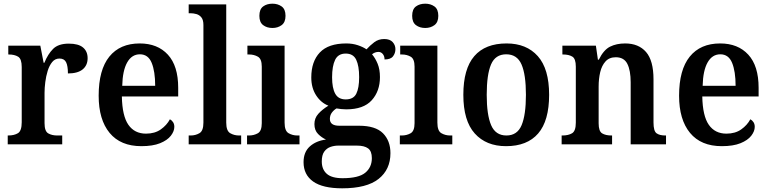

<svg xmlns="http://www.w3.org/2000/svg" viewBox="-20 -784 4183 1043"><path d="M22 0V-48H25Q57 -48 77.5 -60.5Q98 -73 98 -120V-420Q98 -464 78.5 -476Q59 -488 28 -488H25V-536H199L217 -443H221Q240 -490 268.5 -518.5Q297 -547 354 -547Q406 -547 431 -526Q456 -505 456 -468Q456 -429 429 -407Q402 -385 349 -385Q349 -426 339 -446Q329 -466 303 -466Q279 -466 263.5 -447Q248 -428 239 -399Q230 -370 226 -338Q222 -306 222 -280V-115Q222 -71 242 -59.5Q262 -48 290 -48H318V0Z M748 10Q635 10 575.5 -62Q516 -134 516 -264Q516 -405 574 -476.5Q632 -548 739 -548Q836 -548 892 -487Q948 -426 948 -307V-260H642Q644 -154 677.5 -106Q711 -58 773 -58Q821 -58 853.5 -81Q886 -104 903 -136Q913 -131 920 -120.5Q927 -110 927 -95Q927 -71 908 -46.5Q889 -22 849.5 -6Q810 10 748 10ZM823 -318Q823 -396 804 -442.5Q785 -489 740 -489Q696 -489 671 -445Q646 -401 644 -318Z M1005 0V-48H1016Q1042 -48 1063.5 -60.5Q1085 -73 1085 -118V-648Q1085 -676 1074 -689.5Q1063 -703 1047 -707.5Q1031 -712 1016 -712H1005V-760H1209V-118Q1209 -73 1230.5 -60.5Q1252 -48 1278 -48H1290V0Z M1460 -632Q1430 -632 1409.5 -647.5Q1389 -663 1389 -698Q1389 -734 1409.5 -749Q1430 -764 1460 -764Q1489 -764 1510 -749Q1531 -734 1531 -698Q1531 -663 1510 -647.5Q1489 -632 1460 -632ZM1322 0V-48H1333Q1359 -48 1380.5 -60Q1402 -72 1402 -115V-422Q1402 -464 1381 -476Q1360 -488 1334 -488H1324V-536H1526V-118Q1526 -73 1547.5 -60.5Q1569 -48 1595 -48H1607V0Z M1839 239Q1733 239 1681 202Q1629 165 1629 97Q1629 42 1663 11.5Q1697 -19 1751 -26Q1728 -36 1708 -56Q1688 -76 1688 -110Q1688 -142 1709 -165.5Q1730 -189 1764 -210Q1723 -226 1697 -266.5Q1671 -307 1671 -363Q1671 -450 1717.5 -499Q1764 -548 1861 -548Q1895 -548 1923.5 -538.5Q1952 -529 1971 -516Q1990 -537 2013 -554.5Q2036 -572 2067 -572Q2098 -572 2113 -555.5Q2128 -539 2128 -517Q2128 -495 2115 -478Q2102 -461 2069 -461Q2069 -479 2059.5 -490.5Q2050 -502 2036 -502Q2026 -502 2017 -498.5Q2008 -495 2001 -489Q2019 -468 2031.5 -437.5Q2044 -407 2044 -365Q2044 -289 1999.5 -239.5Q1955 -190 1861 -190Q1850 -190 1833.5 -191.5Q1817 -193 1808 -195Q1794 -187 1783 -172.5Q1772 -158 1772 -138Q1772 -101 1823 -101H1930Q2020 -101 2060.5 -60Q2101 -19 2101 48Q2101 137 2036.5 188Q1972 239 1839 239ZM1858 -244Q1900 -244 1915.5 -275Q1931 -306 1931 -365Q1931 -426 1915 -459.5Q1899 -493 1858 -493Q1817 -493 1800.5 -459Q1784 -425 1784 -364Q1784 -306 1801 -275Q1818 -244 1858 -244ZM1841 184Q1928 184 1964 154.5Q2000 125 2000 75Q2000 37 1979.5 22Q1959 7 1919 7H1817Q1796 7 1775.5 14Q1755 21 1741.5 39.5Q1728 58 1728 93Q1728 136 1755 160Q1782 184 1841 184Z M2290 -632Q2260 -632 2239.5 -647.5Q2219 -663 2219 -698Q2219 -734 2239.5 -749Q2260 -764 2290 -764Q2319 -764 2340 -749Q2361 -734 2361 -698Q2361 -663 2340 -647.5Q2319 -632 2290 -632ZM2152 0V-48H2163Q2189 -48 2210.5 -60Q2232 -72 2232 -115V-422Q2232 -464 2211 -476Q2190 -488 2164 -488H2154V-536H2356V-118Q2356 -73 2377.5 -60.5Q2399 -48 2425 -48H2437V0Z M2729 10Q2621 10 2559 -59Q2497 -128 2497 -269Q2497 -410 2556.5 -479Q2616 -548 2732 -548Q2840 -548 2901.5 -479Q2963 -410 2963 -269Q2963 -128 2903.5 -59Q2844 10 2729 10ZM2731 -48Q2790 -48 2813.5 -104Q2837 -160 2837 -269Q2837 -379 2813 -434Q2789 -489 2730 -489Q2671 -489 2647.5 -434Q2624 -379 2624 -269Q2624 -160 2648 -104Q2672 -48 2731 -48Z M3031 0V-48H3036Q3067 -48 3087.5 -60Q3108 -72 3108 -118V-422Q3108 -465 3089 -476.5Q3070 -488 3039 -488H3035V-536H3217L3228 -460H3233Q3259 -513 3294 -530.5Q3329 -548 3376 -548Q3449 -548 3489.5 -501.5Q3530 -455 3530 -353V-119Q3530 -72 3546.5 -60Q3563 -48 3594 -48H3598V0H3406V-337Q3406 -401 3388 -437Q3370 -473 3325 -473Q3290 -473 3269.5 -450.5Q3249 -428 3240.5 -392Q3232 -356 3232 -314V-114Q3232 -71 3251 -59.5Q3270 -48 3301 -48H3305V0Z M3901 10Q3788 10 3728.5 -62Q3669 -134 3669 -264Q3669 -405 3727 -476.5Q3785 -548 3892 -548Q3989 -548 4045 -487Q4101 -426 4101 -307V-260H3795Q3797 -154 3830.5 -106Q3864 -58 3926 -58Q3974 -58 4006.5 -81Q4039 -104 4056 -136Q4066 -131 4073 -120.5Q4080 -110 4080 -95Q4080 -71 4061 -46.5Q4042 -22 4002.5 -6Q3963 10 3901 10ZM3976 -318Q3976 -396 3957 -442.5Q3938 -489 3893 -489Q3849 -489 3824 -445Q3799 -401 3797 -318Z"/></svg>

Font: Noto Serif Bengali SemiCondensed SemiBold
Style: Regular
Weight: 600
Width: 4
Designer: Juan Bruce, Universal Thirst, Indian Type Foundry and the Monotype Design Team.
Foundry: Monotype Imaging Inc.
Version: Version 2.003; ttfautohint (v1.8.4.7-5d5b)